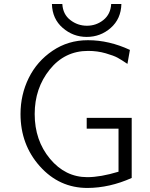

<svg xmlns="http://www.w3.org/2000/svg" viewBox="-20 -909 740 946"><path d="M81.1 -347.2Q81.1 -442.4 121.6 -524.7Q162.1 -606.9 239 -658.9Q315.9 -710.9 412.1 -710.9H414.1Q517.1 -710.9 620.1 -663.1L607.9 -594.2Q578.1 -614.3 559.6 -624.5Q541 -634.8 500.5 -646.5Q460 -658.2 414.1 -658.2Q298.8 -658.2 224.9 -566.2Q150.9 -474.1 150.9 -347.2Q150.9 -217.3 226.3 -126.7Q301.8 -36.1 410.2 -36.1Q475.1 -36.1 564 -63V-274.9H407.2V-328.1H628.9V-32.2Q520 16.6 411.1 17.1Q272 17.1 176.5 -89.6Q81.1 -196.3 81.1 -347.2ZM235.8 -889.2H287.1Q290 -838.4 326.4 -810.3Q362.8 -782.2 408.2 -782.2Q454.1 -782.2 489.5 -810.5Q524.9 -838.9 527.8 -889.2H578.1Q576.2 -815.9 525.6 -771.5Q475.1 -727.1 407.2 -727.1Q340.3 -727.1 289.1 -771.5Q237.8 -815.9 235.8 -889.2Z"/></svg>

Font: CMU Bright
Style: Roman
Weight: 500
Version: Version 0.7.0